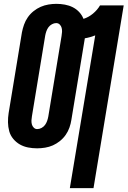

<svg xmlns="http://www.w3.org/2000/svg" viewBox="-20 -763 663 998"><path d="M343 215 475 -579Q462 -574 448 -570Q434 -566 421 -564L351 -140Q348 -120 341 -100Q334 -80 321.5 -62Q309 -44 291.5 -30Q274 -16 255 -7.5Q236 1 214.5 4.5Q193 8 173 8Q149 8 126 3.5Q103 -1 83.5 -12Q64 -23 49 -41Q34 -59 28 -81Q22 -103 21.5 -127Q21 -151 25 -176L94 -595Q98 -615 105 -635Q112 -655 124.5 -673Q137 -691 154.5 -705Q172 -719 191.5 -727.5Q211 -736 232 -739.5Q253 -743 273 -743Q295 -743 317 -739Q339 -735 358 -725.5Q377 -716 391.5 -700.5Q406 -685 414 -665Q440 -673 463 -692Q486 -711 500 -735H623L466 215ZM173 -92Q185 -92 196 -98Q207 -104 214 -113.5Q221 -123 225 -134.5Q229 -146 231 -157L300 -576Q302 -587 302.5 -597.5Q303 -608 300.5 -618Q298 -628 290.5 -635.5Q283 -643 272 -643Q261 -643 250 -637Q239 -631 232 -621.5Q225 -612 221 -600.5Q217 -589 215 -578L146 -159Q144 -148 143.5 -137.5Q143 -127 145.5 -117Q148 -107 155.5 -99.5Q163 -92 173 -92Z"/></svg>

Font: Iosevka Heavy Extended
Style: Italic
Weight: 900
Width: 7
Italic angle: -9°
Monospace: yes
Designer: Belleve Invis
Foundry: Belleve Invis
Version: Version 32.5.0; ttfautohint (v1.8.4)